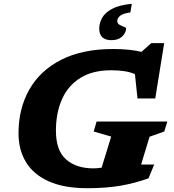

<svg xmlns="http://www.w3.org/2000/svg" viewBox="-20 -978 914 1011"><path d="M471.5 -91.5Q491.5 -91.5 515 -95L565.5 -259L473.5 -285.5L488.5 -338H861L845 -285.5L767.5 -258L723 -111.5H792L762 -39Q689.5 -13 613.8 0Q538 13 440 13Q317.5 13 237 -23Q156.5 -59 117 -124Q77.5 -189 77.5 -275.5Q77.5 -406 134.2 -506.2Q191 -606.5 302.2 -663.2Q413.5 -720 576.5 -720Q660.5 -720 725 -705L776.5 -751H844.5L797.5 -459.5H704L690.5 -587.5Q665 -599 632.8 -603.5Q600.5 -608 565 -608Q468 -608 403.2 -567.8Q338.5 -527.5 306.5 -455.8Q274.5 -384 274.5 -289.5Q274.5 -185.5 328 -138.5Q381.5 -91.5 471.5 -91.5ZM644 -828.5Q644 -806.5 623.8 -786.5Q603.5 -766.5 567 -766.5Q502.5 -766.5 502.5 -828Q502.5 -856 517.5 -883.5Q532.5 -911 569.8 -931.2Q607 -951.5 674 -958L666.5 -912.5Q624.5 -906.5 611 -893.8Q597.5 -881 597.5 -868Q597.5 -854.5 609.2 -847.8Q621 -841 632.5 -837Q644 -833 644 -828.5Z"/></svg>

Font: Newsreader Caption
Style: Bold Italic
Weight: 700
Italic angle: -17°
Designer: Hugues Gentile
Foundry: Production Type
Version: Version 1.001